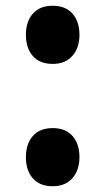

<svg xmlns="http://www.w3.org/2000/svg" viewBox="-20 -637 366 667"><path d="M256 -91Q256 -46 231.5 -18Q207 10 163 10Q118 10 94 -17.5Q70 -45 70 -91Q70 -137 94 -164.5Q118 -192 163 -192Q208 -192 232 -164.5Q256 -137 256 -91ZM256 -516Q256 -471 231.5 -443Q207 -415 163 -415Q118 -415 94 -442.5Q70 -470 70 -516Q70 -562 94 -589.5Q118 -617 163 -617Q208 -617 232 -589.5Q256 -562 256 -516Z"/></svg>

Font: Sinkin Sans 700 Bold
Style: Bold
Weight: 700
Designer: Keith Bates
Foundry: K-Type
Version: Sinkin Sans (version 1.0)  by Keith Bates   •   © 2014   www